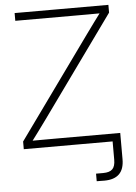

<svg xmlns="http://www.w3.org/2000/svg" viewBox="-61 -774 726 1024"><g transform="rotate(-5 302.0 -262.0)"><path d="M414.6 204.1V163.6Q423.3 163.6 434.8 163.6Q446.3 163.6 452.6 163.6Q487.3 163.6 502.4 148.4Q517.6 133.3 517.6 98.1V0H562V99.1Q562 152.3 535.2 178.5Q508.3 204.6 455.6 204.6Q445.8 204.6 434.6 204.3Q423.3 204.1 414.6 204.1ZM42 0V-41L430.2 -580.6Q452.6 -611.3 475.1 -642.3Q497.6 -673.3 520.5 -703.6L524.9 -686.5Q484.9 -686 445.3 -686Q405.8 -686 365.7 -686H56.6V-727.5H558.6V-686L171.9 -148.4Q149.4 -117.2 126.5 -86.2Q103.5 -55.2 80.1 -23.9L75.7 -41Q115.2 -41 154.5 -41.3Q193.8 -41.5 232.9 -41.5H562V0Z"/></g></svg>

Font: Inter 28pt ExtraLight
Style: Regular
Weight: 250
Designer: Rasmus Andersson
Foundry: rsms
Version: Version 4.001;git-66647c0bb